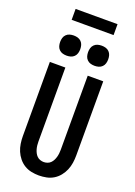

<svg xmlns="http://www.w3.org/2000/svg" viewBox="-205 -1206 910 1291"><g transform="rotate(20 250.0 -560.5)"><path d="M250 8Q223 8 196 2.5Q169 -3 146 -17Q123 -31 105.5 -52.5Q88 -74 77.5 -99Q67 -124 63 -151Q59 -178 59 -205V-735H170V-205Q170 -192 171.5 -178.5Q173 -165 176.5 -152.5Q180 -140 186 -128Q192 -116 201.5 -106.5Q211 -97 224 -92.5Q237 -88 250 -88Q263 -88 276 -92.5Q289 -97 298.5 -106.5Q308 -116 314 -128Q320 -140 323.5 -152.5Q327 -165 328.5 -178.5Q330 -192 330 -205V-735H441V-205Q441 -178 437 -151Q433 -124 422.5 -99Q412 -74 394.5 -52.5Q377 -31 354 -17Q331 -3 304 2.5Q277 8 250 8ZM350 -813Q335 -813 321 -817Q307 -821 296.5 -831.5Q286 -842 282 -856Q278 -870 278 -885Q278 -900 282 -914Q286 -928 296.5 -938.5Q307 -949 321 -953Q335 -957 350 -957Q365 -957 379 -953Q393 -949 403.5 -938.5Q414 -928 418 -914Q422 -900 422 -885Q422 -870 418 -856Q414 -842 403.5 -831.5Q393 -821 379 -817Q365 -813 350 -813ZM150 -813Q135 -813 121 -817Q107 -821 96.5 -831.5Q86 -842 82 -856Q78 -870 78 -885Q78 -900 82 -914Q86 -928 96.5 -938.5Q107 -949 121 -953Q135 -957 150 -957Q165 -957 179 -953Q193 -949 203.5 -938.5Q214 -928 218 -914Q222 -900 222 -885Q222 -870 218 -856Q214 -842 203.5 -831.5Q193 -821 179 -817Q165 -813 150 -813ZM100 -1051V-1129H400V-1051Z"/></g></svg>

Font: Iosevka Fixed
Style: Bold
Weight: 700
Monospace: yes
Designer: Belleve Invis
Foundry: Belleve Invis
Version: Version 32.3.0